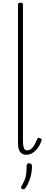

<svg xmlns="http://www.w3.org/2000/svg" viewBox="-20 -1135 340 1429"><path d="M177 17Q146 17 130 -4Q114 -25 114 -68V-1100Q114 -1108 118.5 -1111.5Q123 -1115 132 -1115Q142 -1115 146.5 -1111.5Q151 -1108 151 -1100V-81Q151 -55 157 -35.5Q163 -16 182 -16Q197 -16 209 -24.5Q221 -33 233 -51.5Q245 -70 257 -100Q260 -108 266 -108.5Q272 -109 279 -106Q287 -104 289 -99Q291 -94 289 -89Q277 -54 258.5 -30.5Q240 -7 219 5Q198 17 177 17ZM147 272Q137 268 136.5 262.5Q136 257 143 245Q156 222 163.5 203.5Q171 185 174.5 161.5Q178 138 178 101Q178 93 182 86.5Q186 80 197 80Q208 80 213 86.5Q218 93 218 101Q218 129 213 157Q208 185 197.5 211Q187 237 172 261Q167 268 161.5 272Q156 276 147 272Z"/></svg>

Font: Playwrite FR Moderne Thin
Style: Regular
Weight: 250
Version: Version 1.002